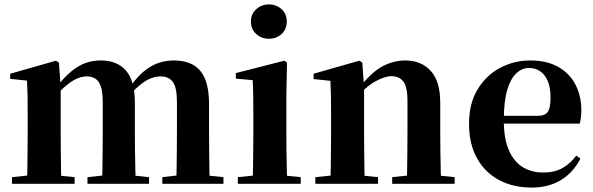

<svg xmlns="http://www.w3.org/2000/svg" viewBox="-20 -830 2680 867"><path d="M34 0V-30L139 -41H210L317 -30V0ZM102 0Q103 -26 103.5 -68Q104 -110 104.5 -156Q105 -202 105 -236V-317Q105 -366 104.5 -397.5Q104 -429 102 -466L26 -474V-497L233 -556L246 -547L254 -438V-435V-236Q254 -202 254.5 -156Q255 -110 255.5 -68Q256 -26 257 0ZM375 0V-30L476 -41H548L653 -30V0ZM440 0Q442 -26 442.5 -67.5Q443 -109 443.5 -155Q444 -201 444 -236V-368Q444 -432 426.5 -458.5Q409 -485 372 -485Q335 -485 295.5 -456.5Q256 -428 219 -382L215 -431H232Q275 -491 324 -524Q373 -557 435 -557Q510 -557 549.5 -510.5Q589 -464 589 -365V-236Q589 -201 589.5 -155Q590 -109 591 -67.5Q592 -26 593 0ZM713 0V-30L809 -41H883L989 -30V0ZM776 0Q777 -26 777.5 -67.5Q778 -109 778.5 -155Q779 -201 779 -236V-368Q779 -435 760.5 -460Q742 -485 705 -485Q668 -485 630.5 -460Q593 -435 552 -384L546 -439H568Q613 -502 660.5 -529.5Q708 -557 765 -557Q846 -557 885 -509.5Q924 -462 924 -360V-236Q924 -201 924.5 -155Q925 -109 925.5 -67.5Q926 -26 927 0Z M1054 0V-30L1160 -41H1230L1338 -30V0ZM1121 0Q1122 -26 1122.5 -68Q1123 -110 1123.5 -156Q1124 -202 1124 -236V-313Q1124 -363 1123.5 -398Q1123 -433 1121 -468L1045 -475V-500L1264 -556L1276 -547L1273 -390V-236Q1273 -202 1273.5 -156Q1274 -110 1275 -68Q1276 -26 1277 0ZM1194 -655Q1161 -655 1137 -676.5Q1113 -698 1113 -733Q1113 -767 1137 -788.5Q1161 -810 1194 -810Q1228 -810 1251.5 -788.5Q1275 -767 1275 -733Q1275 -698 1251.5 -676.5Q1228 -655 1194 -655Z M1404 0V-30L1509 -41H1580L1687 -30V0ZM1472 0Q1473 -26 1473.5 -68Q1474 -110 1474.5 -156Q1475 -202 1475 -236V-316Q1475 -365 1474.5 -397Q1474 -429 1472 -465L1396 -473V-497L1603 -556L1616 -547L1624 -435V-432V-236Q1624 -202 1624.5 -156Q1625 -110 1625.5 -68Q1626 -26 1627 0ZM1751 0V-30L1854 -41H1924L2033 -30V0ZM1817 0Q1818 -26 1818.5 -67.5Q1819 -109 1819.5 -155Q1820 -201 1820 -236V-376Q1820 -437 1801.5 -461.5Q1783 -486 1747 -486Q1717 -486 1674 -462Q1631 -438 1588 -386L1584 -431H1600Q1657 -504 1707 -530.5Q1757 -557 1811 -557Q1881 -557 1924.5 -510.5Q1968 -464 1968 -365V-236Q1968 -201 1968.5 -155Q1969 -109 1970 -67.5Q1971 -26 1972 0Z M2381 17Q2298 17 2234.5 -16.5Q2171 -50 2134.5 -114.5Q2098 -179 2098 -272Q2098 -363 2137 -427Q2176 -491 2239 -524Q2302 -557 2374 -557Q2450 -557 2501.5 -527.5Q2553 -498 2579 -447Q2605 -396 2605 -333Q2605 -299 2598 -272H2162V-307H2408Q2442 -307 2454 -325.5Q2466 -344 2466 -388Q2466 -454 2439.5 -488.5Q2413 -523 2368 -523Q2337 -523 2311 -498.5Q2285 -474 2270 -422Q2255 -370 2255 -286Q2255 -204 2278 -151.5Q2301 -99 2341 -75Q2381 -51 2432 -51Q2485 -51 2520.5 -71.5Q2556 -92 2582 -127L2601 -114Q2569 -51 2513 -17Q2457 17 2381 17Z"/></svg>

Font: Noto Serif TC ExtraBold
Style: Regular
Weight: 800
Designer: Ryoko NISHIZUKA 西塚涼子 (kana & ideographs); Frank Grießhammer (Latin, Greek & Cyrillic); Wenlong ZHANG 张文龙 (bopomofo); San
Foundry: Adobe
Version: Version 2.002-H1;hotconv 1.1.0;makeotfexe 2.6.0